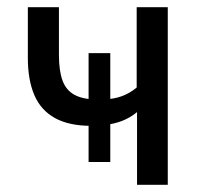

<svg xmlns="http://www.w3.org/2000/svg" viewBox="-20 -511 557 531"><path d="M359 0V-201Q341 -186 318.5 -177Q296 -168 267 -165L285 -180V-63H225V-180L232 -163Q171 -163 132 -184.5Q93 -206 75 -248Q57 -290 57 -351V-491H143V-359Q143 -315 153 -288Q163 -261 186.5 -248.5Q210 -236 248 -236L225 -224V-364H285V-224L267 -236Q295 -237 317 -245Q339 -253 358 -269V-491H444V0Z"/></svg>

Font: Nunito Sans 10pt Condensed Medium
Style: Regular
Weight: 500
Width: 3
Designer: Vernon Adams
Foundry: Vernon Adams
Version: Version 3.101;gftools[0.9.27]